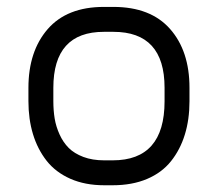

<svg xmlns="http://www.w3.org/2000/svg" viewBox="-20 -532 640 564"><path d="M536.6 -274.4V-234.4Q536.6 -180.7 522.9 -136.5Q509.3 -92.3 482.4 -58.6Q455.6 -24.9 411.9 -6.3Q368.2 12.2 311 12.2H286.1Q230 12.2 186.8 -6.8Q143.6 -25.9 116.9 -59.8Q90.3 -93.8 76.9 -137.9Q63.5 -182.1 63.5 -234.9V-273.9Q63.5 -381.3 120.1 -446.5Q176.8 -511.7 285.2 -511.7H313Q422.4 -511.7 479.5 -447Q536.6 -382.3 536.6 -274.4ZM313 -438.5H285.2Q136.7 -438.5 136.7 -273.9V-234.9Q136.7 -207.5 140.6 -183.8Q144.5 -160.2 155 -137Q165.5 -113.8 181.9 -97.4Q198.2 -81.1 224.9 -71Q251.5 -61 286.1 -61H311Q463.4 -61 463.4 -234.4V-274.4Q463.4 -438.5 313 -438.5Z"/></svg>

Font: Anka/Coder
Style: Regular
Weight: 400
Monospace: yes
Version: Version 001.100